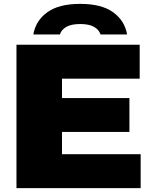

<svg xmlns="http://www.w3.org/2000/svg" viewBox="-20 -971 789 991"><path d="M300 -175H706V0H65V-740H701V-565H300V-465H648V-290H300ZM394 -951Q504.5 -951 564.2 -907.5Q624 -864 636 -793H499Q491 -818 465.2 -832.5Q439.5 -847 394 -847Q348.5 -847 322.8 -832.5Q297 -818 289 -793H152Q164 -864 223.8 -907.5Q283.5 -951 394 -951Z"/></svg>

Font: Encode Sans Expanded Black
Style: Regular
Weight: 900
Width: 7
Designer: Multiple Designers
Foundry: Impallari Type
Version: Version 2.000